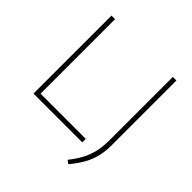

<svg xmlns="http://www.w3.org/2000/svg" viewBox="-228 -929 1288 1288"><g transform="rotate(45 416.0 -285.0)"><path d="M108 0V-740H142V-33H571V0ZM608 170 584 152Q620 107 643.5 63.5Q667 20 678.5 -29.8Q690 -79.5 690 -143V-740H724V-125Q724 -65.5 711.8 -16.8Q699.5 32 673.8 77Q648 122 608 170Z"/></g></svg>

Font: Encode Sans Expanded Expanded Thin
Style: Regular
Weight: 100
Width: 7
Designer: Multiple Designers
Foundry: Impallari Type
Version: Version 3.000; ttfautohint (v1.8.3) -l 8 -r 50 -G 200 -x 14 